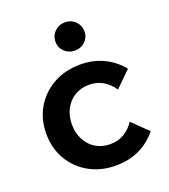

<svg xmlns="http://www.w3.org/2000/svg" viewBox="-138 -843 844 958"><g transform="rotate(-20 283.5 -363.5)"><path d="M452 -166 534 -86Q495 -37 439.5 -10.5Q384 16 313 16Q235 16 173 -18.5Q111 -53 75.5 -113.5Q40 -174 40 -251Q40 -329 76 -389.5Q112 -450 174.5 -484.5Q237 -519 316 -519Q385 -519 440 -492.5Q495 -466 534 -418L452 -337Q431 -369 398.5 -389Q366 -409 323 -409Q280 -409 247 -389Q214 -369 195 -333Q176 -297 176 -251Q176 -206 195 -170Q214 -134 247 -114Q280 -94 323 -94Q367 -94 399 -114Q431 -134 452 -166ZM317 -593Q285 -593 262.5 -614.5Q240 -636 240 -667Q240 -699 262.5 -721Q285 -743 317 -743Q350 -743 372 -721Q394 -699 394 -667Q394 -636 372 -614.5Q350 -593 317 -593Z"/></g></svg>

Font: Wix Madefor Display
Style: Bold
Weight: 700
Designer: Dalton Maag Ltd
Foundry: Dalton Maag Ltd
Version: Version 3.100